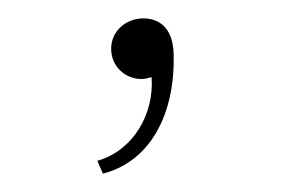

<svg xmlns="http://www.w3.org/2000/svg" viewBox="-20 -735 307 209"><path d="M86 -560 92 -546C143 -559 171 -610 169 -677C168 -705 153 -715 136 -715C117 -715 101 -701 101 -682C101 -662 117 -649 134 -649C138 -649 141 -650 145 -651C148 -611 125 -571 86 -560Z"/></svg>

Font: Sprat Condensed Thin
Style: Regular
Weight: 100
Width: 3
Designer: Ethan Nakache
Foundry: Collletttivo
Version: Version 2.000;Glyphs 3.2 (3217)